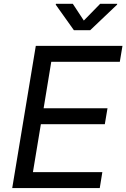

<svg xmlns="http://www.w3.org/2000/svg" viewBox="-20 -962 646 982"><path d="M42.5 0 163.1 -727.5H606.4L592.8 -646H242.2L203.1 -408.2H529.8L516.1 -326.7H189L148.4 -81.5H503.4L490.2 0ZM352.5 -942.4 408.7 -856.9 492.2 -942.4H579.6L578.6 -938L441.4 -807.6H357.9L265.1 -938L266.1 -942.4Z"/></svg>

Font: Inter
Style: Italic
Weight: 400
Italic angle: -9.3988°
Designer: Rasmus Andersson
Foundry: rsms
Version: Version 4.001;git-66647c0bb